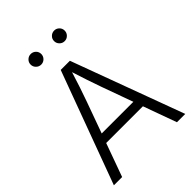

<svg xmlns="http://www.w3.org/2000/svg" viewBox="-260 -1049 1172 1172"><g transform="rotate(-45 325.5 -463.0)"><path d="M17.6 0 286.1 -727.5H365.2L633.8 0H562L389.2 -478Q374.5 -519 357.2 -570.6Q339.8 -622.1 316.4 -696.3H334Q311 -621.6 293.5 -569.8Q275.9 -518.1 261.7 -478L88.9 0ZM144 -215.8V-276.4H506.8V-215.8ZM427.7 -834.5Q408.7 -834.5 395.3 -847.9Q381.8 -861.3 381.8 -880.4Q381.8 -899.4 395.3 -912.6Q408.7 -925.8 427.7 -925.8Q446.3 -925.8 459.7 -912.6Q473.1 -899.4 473.1 -880.4Q473.1 -861.3 459.7 -847.9Q446.3 -834.5 427.7 -834.5ZM225.1 -834.5Q206.5 -834.5 192.9 -847.9Q179.2 -861.3 179.2 -880.4Q179.2 -899.4 192.9 -912.6Q206.5 -925.8 225.1 -925.8Q244.1 -925.8 257.6 -912.6Q271 -899.4 271 -880.4Q271 -861.3 257.6 -847.9Q244.1 -834.5 225.1 -834.5Z"/></g></svg>

Font: Inter 24pt Light
Style: Regular
Weight: 300
Designer: Rasmus Andersson
Foundry: rsms
Version: Version 4.001;git-66647c0bb